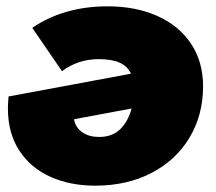

<svg xmlns="http://www.w3.org/2000/svg" viewBox="-20 -577 682 607"><path d="M622 -304Q622 -214 579.5 -142.5Q537 -71 459.5 -30.5Q382 10 281 10Q202 10 139.5 -18Q77 -46 41 -101Q5 -156 5 -234Q5 -246 7 -272L394 -344Q383 -368 358 -379Q333 -390 292 -390Q227 -390 176 -352L82 -489Q182 -557 320 -557Q410 -557 478.5 -526Q547 -495 584.5 -438Q622 -381 622 -304ZM396 -234 214 -200Q219 -173 240.5 -158.5Q262 -144 293 -144Q335 -144 360 -168.5Q385 -193 396 -234Z"/></svg>

Font: Montserrat Alternates Black
Style: Italic
Weight: 900
Italic angle: -11.3°
Designer: Julieta Ulanovsky
Foundry: Julieta Ulanovsky
Version: Version 7.200